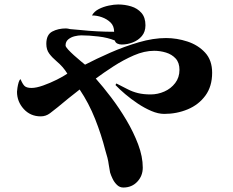

<svg xmlns="http://www.w3.org/2000/svg" viewBox="-20 -791 1040 858"><path d="M928 -466Q928 -405 898 -364Q868 -323 819 -302.5Q770 -282 714 -282Q687 -282 656.5 -295Q626 -308 596 -328Q566 -348 540 -370Q514 -392 496 -411L500 -418Q528 -404 550 -392.5Q572 -381 596.5 -375Q621 -369 653 -369Q685 -369 714.5 -382Q744 -395 763 -420Q782 -445 782 -479Q782 -511 765 -529.5Q748 -548 722 -556Q696 -564 669 -564Q625 -564 578 -543.5Q531 -523 487 -494.5Q443 -466 408 -440Q440 -404 476.5 -356Q513 -308 545 -254Q577 -200 597.5 -145.5Q618 -91 618 -42Q618 -5 593.5 21Q569 47 531 47Q515 47 503 35.5Q491 24 483.5 8.5Q476 -7 472 -20Q470 -29 469 -37.5Q468 -46 466 -55Q464 -71 460 -86.5Q456 -102 451 -118Q433 -189 405 -259.5Q377 -330 336 -391Q311 -372 286.5 -352Q262 -332 238 -312Q222 -299 203.5 -285Q185 -271 162 -271Q116 -271 86 -304Q56 -337 56 -381Q56 -386 58 -399Q60 -412 63.5 -423.5Q67 -435 72 -437Q80 -417 89 -407.5Q98 -398 121 -398Q142 -398 173 -409Q204 -420 234 -435Q264 -450 281 -462Q262 -493 232 -518Q213 -534 200 -551.5Q187 -569 187 -595Q187 -636 213.5 -650Q240 -664 275 -664Q279 -664 284 -663Q289 -662 293 -661Q304 -660 315.5 -659Q327 -658 338 -657Q376 -653 414 -651Q452 -649 490 -649Q490 -675 474 -690.5Q458 -706 435.5 -714Q413 -722 391 -722Q401 -740 421.5 -750.5Q442 -761 466 -766Q490 -771 508 -771Q538 -771 566 -762.5Q594 -754 612 -733.5Q630 -713 630 -678Q630 -649 614 -630Q598 -611 573.5 -601.5Q549 -592 524 -592Q514 -592 505 -596Q496 -600 493 -610Q462 -623 419.5 -628Q377 -633 343 -633Q330 -633 313.5 -629Q297 -625 285 -615Q273 -605 273 -588Q273 -582 284 -570Q295 -558 310.5 -544Q326 -530 340 -518.5Q354 -507 360 -502Q410 -528 472.5 -555.5Q535 -583 600 -602Q665 -621 722 -621Q770 -621 817.5 -605.5Q865 -590 896.5 -556Q928 -522 928 -466Z"/></svg>

Font: Kaisei Tokumin
Style: Bold
Weight: 700
Designer: Font-Kai, 金井和夫
Foundry: KAZUO KANAI
Version: Version 5.003